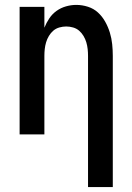

<svg xmlns="http://www.w3.org/2000/svg" viewBox="-20 -548 540 783"><path d="M339 215V-320Q339 -334 337.5 -348Q336 -362 332 -375.5Q328 -389 320.5 -401.5Q313 -414 302.5 -423Q292 -432 278 -436Q264 -440 250 -440Q236 -440 222 -436Q208 -432 197.5 -423Q187 -414 179.5 -401.5Q172 -389 168 -375.5Q164 -362 162.5 -348Q161 -334 161 -320V0H60V-520H161V-435Q169 -455 181 -473Q193 -491 210.5 -503.5Q228 -516 249 -522Q270 -528 291 -528Q315 -528 338.5 -520.5Q362 -513 379.5 -497Q397 -481 409 -459.5Q421 -438 428 -415Q435 -392 437.5 -368Q440 -344 440 -320V215Z"/></svg>

Font: Zed Mono Semibold
Style: Regular
Weight: 600
Monospace: yes
Designer: Belleve Invis
Foundry: Belleve Invis
Version: Version 1.0.0; ttfautohint (v1.8.4)